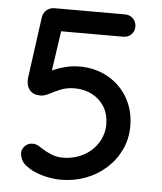

<svg xmlns="http://www.w3.org/2000/svg" viewBox="-51 -745 672 797"><g transform="rotate(5 284.5 -346.5)"><path d="M232 7Q193 7 151.5 -5Q110 -17 81 -41Q70 -50 64 -64Q58 -78 58 -91Q58 -105 70.5 -118.5Q83 -132 105 -132Q121 -132 142 -116Q162 -103 184.5 -94Q207 -85 231 -85Q278 -85 316.5 -105Q355 -125 377.5 -160.5Q400 -196 400 -238Q400 -281 381 -311.5Q362 -342 329.5 -359Q297 -376 257 -376Q224 -376 198.5 -365.5Q173 -355 153.5 -344.5Q134 -334 118 -334Q92 -334 78.5 -345.5Q65 -357 61.5 -373.5Q58 -390 60 -404L95 -660Q98 -677 111.5 -688.5Q125 -700 145 -700H438Q458 -700 471.5 -686.5Q485 -673 485 -653Q485 -633 471.5 -620Q458 -607 438 -607H170L181 -616L149 -396L134 -426Q143 -436 164.5 -445.5Q186 -455 213.5 -461.5Q241 -468 269 -468Q335 -468 387.5 -438.5Q440 -409 470 -357Q500 -305 500 -239Q500 -187 479 -142Q458 -97 421 -63.5Q384 -30 335.5 -11.5Q287 7 232 7Z"/></g></svg>

Font: Quicksand Light SemiBold
Style: Regular
Weight: 600
Version: Version 3.004